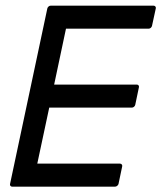

<svg xmlns="http://www.w3.org/2000/svg" viewBox="-20 -660 579 689"><path d="M149.9 -629.9Q150.9 -633.8 154.3 -636.7Q157.7 -639.6 161.6 -639.6H531.2Q535.2 -639.6 537.6 -636.7Q540 -633.8 539.1 -629.9L525.4 -566.9Q524.4 -563 521 -560.1Q517.6 -557.1 513.7 -557.1H216.8L174.3 -356.4H471.2Q475.1 -356.4 477.3 -353.5Q479.5 -350.6 478.5 -346.7L465.3 -283.7Q464.4 -279.8 460.9 -276.9Q457.5 -273.9 453.6 -273.9H156.7L113.8 -72.8H410.6Q414.6 -72.8 417 -69.8Q419.4 -66.9 418.5 -63L405.3 0Q404.3 3.9 400.6 6.8Q397 9.8 393.1 9.8H23.4Q19.5 9.8 17.3 6.8Q15.1 3.9 16.1 0Z"/></svg>

Font: Fibel Nord
Style: Bold Italic
Weight: 700
Designer: Peter Wiegel
Foundry: Peter Wioegel
Version: Version 000.000